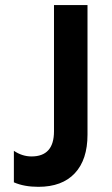

<svg xmlns="http://www.w3.org/2000/svg" viewBox="-20 -720 436 750"><path d="M129.9 9.8Q74.2 9.8 34.2 -7.8V-130.9Q66.9 -108.9 103 -108.9Q190.9 -108.9 190.9 -207V-700.2H321.8V-193.8Q321.8 -96.2 272.2 -43.2Q222.7 9.8 129.9 9.8Z"/></svg>

Font: Fixel Text SemiBold
Style: Regular
Weight: 600
Width: 4
Designer: AlfaBravo + MacPaw
Foundry: Kyrylo Tkachov, Marchela Mozhyna, Serhii Makarenko, Maria Weinstein, Zakhar Kryvoshyya
Version: Version 1.211